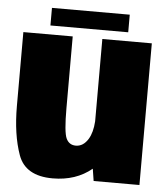

<svg xmlns="http://www.w3.org/2000/svg" viewBox="-52 -753 701 804"><g transform="rotate(5 299.0 -351.5)"><path d="M371 0 363 -51Q296.5 4 199 4Q84 4 53.8 -80.5Q23.5 -165 23.5 -285.5V-595.5H231V-294Q231 -193 243.2 -167Q255.5 -141 283.5 -141Q315 -141 335.5 -174.5Q352.5 -202.5 355.5 -249.5V-595.5H563.5V0ZM134 -633V-707H461V-633Z"/></g></svg>

Font: Anybody Black
Style: Regular
Weight: 900
Designer: Tyler Finck
Foundry: Etcetera Type Company
Version: Version 1.010; ttfautohint (v1.8.3) -l 8 -r 50 -G 200 -x 14 